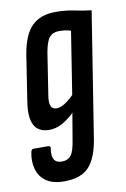

<svg xmlns="http://www.w3.org/2000/svg" viewBox="-81 -545 516 789"><g transform="rotate(-10 177.5 -150.0)"><path d="M208 -496Q250 -496 284.5 -488.5Q319 -481 355 -477L274 35Q262 120 228 158Q194 196 123 196Q75 196 47.5 176.5Q20 157 11 124Q2 91 10 53Q13 42 20 42H81Q93 42 91 53Q86 82 94.5 98Q103 114 127 114Q153 114 166 96.5Q179 79 186 30L204 -76Q177 -50 151.5 -36.5Q126 -23 99 -23Q53 -23 36 -56.5Q19 -90 30 -156L59 -344Q73 -426 108.5 -461Q144 -496 208 -496ZM144 -105Q173 -105 216 -148L257 -409Q245 -413 233 -414.5Q221 -416 207 -416Q182 -416 168 -399.5Q154 -383 146 -338L119 -163Q109 -105 144 -105Z"/></g></svg>

Font: Sofia Sans Extra Condensed SemiBold
Style: Italic
Weight: 600
Italic angle: -9°
Designer: Botio Nikoltchev, Ani Petrova
Foundry: lettersoup
Version: Version 4.101